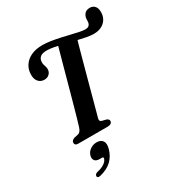

<svg xmlns="http://www.w3.org/2000/svg" viewBox="-239 -914 1213 1325"><g transform="rotate(-30 368.0 -251.0)"><path d="M270.5 -713Q300.5 -713 336 -707.5Q371.5 -702 408 -694Q444.5 -686 478.2 -677.8Q512 -669.5 539.2 -664Q566.5 -658.5 583 -658.5Q600 -658.5 609.2 -664.8Q618.5 -671 622 -683Q624.5 -691.5 624.5 -701.2Q624.5 -711 625.5 -722Q629 -744 642.8 -758.2Q656.5 -772.5 684 -772.5Q706.5 -772.5 721.5 -756.2Q736.5 -740 736 -708Q735.5 -660 703.2 -631Q671 -602 617.5 -602Q594.5 -602 560.5 -608.5Q526.5 -615 487.5 -624.5Q448.5 -634 409.5 -643.5Q370.5 -653 336.5 -659.5Q302.5 -666 279.5 -666Q242.5 -666 226.2 -652.2Q210 -638.5 209 -613Q208.5 -601 211.5 -591.2Q214.5 -581.5 217.5 -572Q220.5 -562.5 220.5 -550Q220 -528.5 204.8 -513.5Q189.5 -498.5 164.5 -498.5Q135 -499 117.5 -520.2Q100 -541.5 101.5 -578.5Q102.5 -616 122.2 -646.5Q142 -677 179.2 -695Q216.5 -713 270.5 -713ZM352.5 -86Q348 -71.5 352 -64.5Q356 -57.5 365.5 -55L398 -47Q418 -39 416.5 -25Q415.5 -12 406 -6Q396.5 0 381 0H147.5Q132 0 125.2 -6Q118.5 -12 119 -21.5Q119 -32 126 -38.5Q133 -45 144 -49L176 -56Q186 -58.5 193.8 -67.8Q201.5 -77 207.5 -95.5Q213.5 -114.5 224 -150.8Q234.5 -187 247.5 -233.8Q260.5 -280.5 275 -333Q289.5 -385.5 303.8 -438Q318 -490.5 331.2 -537.8Q344.5 -585 354.5 -621.8Q364.5 -658.5 370.5 -679L508.5 -653Q501.5 -631.5 491 -594.5Q480.5 -557.5 467.8 -510.8Q455 -464 441 -412.2Q427 -360.5 413.2 -310Q399.5 -259.5 387.5 -214.5Q375.5 -169.5 366.2 -136Q357 -102.5 352.5 -86ZM222 166Q193 166 182.2 151Q171.5 136 177.5 113.5Q184.5 87.5 207.8 71.2Q231 55 259 55Q291 55 306 75.2Q321 95.5 310 136Q296.5 187 261 220.8Q225.5 254.5 165.5 268.5Q153.5 271 147.5 267.8Q141.5 264.5 141.5 256.5Q142 249.5 147.2 243.5Q152.5 237.5 164 235Q191 229 209 219.5Q227 210 236.8 199Q246.5 188 249 177.5Q252 166 238.5 166Z"/></g></svg>

Font: Fraunces SemiBold
Style: Italic
Weight: 600
Italic angle: -16°
Version: Version 1.000;[b76b70a41]